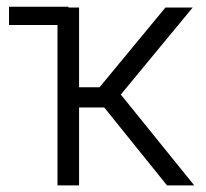

<svg xmlns="http://www.w3.org/2000/svg" viewBox="-20 -562 624 582"><path d="M7.3 -486.3V-541.5H187.5V-486.3ZM154.3 0V-539.1H219.7V-297.4H281.7L481.4 -539.1H564L346.2 -275.4L568.8 0H486.3L295.9 -236.3H219.7V0Z"/></svg>

Font: Inter 18pt Light
Style: Regular
Weight: 300
Designer: Rasmus Andersson
Foundry: rsms
Version: Version 4.001;git-66647c0bb